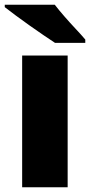

<svg xmlns="http://www.w3.org/2000/svg" viewBox="-26 -786 378 806"><path d="M258 0H67V-553H258ZM204 -766Q221 -744 244.5 -717Q268 -690 292 -664.5Q316 -639 332 -620V-606H205Q185 -619 156.5 -638.5Q128 -658 97.5 -679.5Q67 -701 39.5 -721.5Q12 -742 -6 -756V-766Z"/></svg>

Font: Noto Sans Ethiopic Black
Style: Regular
Weight: 900
Designer: Monotype Design Team
Foundry: Monotype Imaging Inc.
Version: Version 2.102; ttfautohint (v1.8.4.7-5d5b)